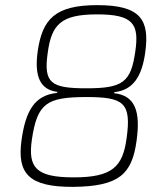

<svg xmlns="http://www.w3.org/2000/svg" viewBox="-20 -719 650 748"><path d="M359 -699C194 -699 145 -644 127 -520C113 -422 136 -369 204 -361L202 -357C115 -348 80 -288 64 -174C46 -44 90 10 266 9C445 7 494 -41 512 -170C528 -285 507 -347 424 -356L426 -360C498 -368 533 -420 546 -516C563 -641 529 -699 359 -699ZM358 -663C499 -663 523 -626 507 -518C490 -399 459 -375 317 -375C178 -375 149 -395 166 -514C181 -624 218 -663 358 -663ZM314 -341C462 -341 493 -320 473 -179C458 -69 417 -28 267 -28C119 -28 89 -67 104 -174C125 -318 163 -340 314 -341Z"/></svg>

Font: Exo 2 Extra Light
Style: Italic
Weight: 250
Italic angle: -8°
Designer: Natanael Gama
Version: Version 1.001;PS 001.001;hotconv 1.0.88;makeotf.lib2.5.64775